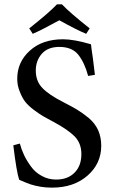

<svg xmlns="http://www.w3.org/2000/svg" viewBox="-20 -845 520 880"><path d="M391 -715 375 -690Q333 -707 252 -752Q168 -706 130 -690L114 -715Q204 -786 241 -825H264Q301 -786 391 -715ZM415 -502 384 -497Q368 -557 339 -594Q310 -630 252 -630Q200 -630 172 -599Q144 -567 144 -522Q144 -473 174 -442Q203 -411 270 -377Q311 -356 334 -342Q357 -328 387 -304Q416 -279 430 -248Q444 -216 444 -177Q444 -95 381 -40Q318 15 218 15Q167 15 120 0Q102 -6 68 -21Q56 -55 41 -179L71 -187Q78 -160 90 -135Q102 -109 122 -82Q141 -55 171 -39Q201 -22 237 -22Q291 -22 322 -54Q353 -85 353 -139Q353 -188 322 -220Q291 -251 226 -286Q196 -302 180 -311Q164 -320 137 -340Q110 -360 96 -378Q82 -396 71 -424Q59 -452 59 -484Q59 -561 117 -613Q174 -665 269 -665Q319 -665 397 -642Q399 -622 406 -576Q412 -530 415 -502Z"/></svg>

Font: Shafarik
Style: Regular
Weight: 400
Version: Version 1.001; ttfautohint (v1.8.4.7-5d5b)